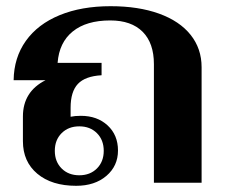

<svg xmlns="http://www.w3.org/2000/svg" viewBox="-20 -590 725 620"><path d="M54 -134V-214Q54 -294 127 -331H24Q25 -404 63.5 -458Q102 -512 172.5 -541Q243 -570 337 -570Q427 -570 493.5 -546Q560 -522 595.5 -477.5Q631 -433 631 -373V0H477V-383Q477 -451 440.5 -487.5Q404 -524 336 -524Q259 -524 215 -488.5Q171 -453 166 -387H308V-347Q255 -344 231.5 -319Q208 -294 208 -242V-213Q222 -216 241 -216Q294 -216 327.5 -185Q361 -154 361 -104Q361 -54 323.5 -22Q286 10 226 10Q147 10 100.5 -29Q54 -68 54 -134ZM315 -103Q315 -138 293 -160Q271 -182 236 -182Q201 -182 179 -160Q157 -138 157 -103Q157 -68 179 -46Q201 -24 236 -24Q271 -24 293 -46Q315 -68 315 -103Z"/></svg>

Font: Fahkwang
Style: Bold
Weight: 700
Designer: Suppakit Chalermlarp | Katatrad Co.,Ltd.
Foundry: Cadson Demak Co.,Ltd.
Version: Version 1.000; ttfautohint (v1.6)